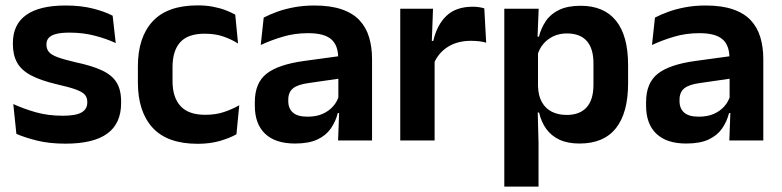

<svg xmlns="http://www.w3.org/2000/svg" viewBox="-20 -523 2912 715"><path d="M223.5 12Q164.5 12 118.8 0.8Q73 -10.5 41 -24.5L29.5 -135.5Q67.5 -118 113.2 -105Q159 -92 214 -92Q262 -92 283.5 -104.2Q305 -116.5 305 -141V-144Q305 -160.5 295.2 -171Q285.5 -181.5 261 -190.2Q236.5 -199 192 -209Q130.5 -223.5 94.8 -242.8Q59 -262 43.5 -290.2Q28 -318.5 28 -358V-362.5Q28 -432 77.5 -467.2Q127 -502.5 224 -502.5Q281.5 -502.5 325.8 -491.2Q370 -480 399.5 -464.5L411 -362.5Q376 -379 332.5 -390.2Q289 -401.5 239 -401.5Q206.5 -401.5 187.8 -396.2Q169 -391 161 -381.5Q153 -372 153 -358.5V-356Q153 -341 161.8 -330Q170.5 -319 194 -310.2Q217.5 -301.5 260 -291.5Q322 -278.5 359.5 -261Q397 -243.5 414 -216.2Q431 -189 431 -145V-139Q431 -63 379.5 -25.5Q328 12 223.5 12Z M716.5 12.5Q603 12.5 548.2 -47.5Q493.5 -107.5 493.5 -216V-276Q493.5 -384 548.5 -443.5Q603.5 -503 716.5 -503Q746 -503 771.8 -498.2Q797.5 -493.5 818.8 -485.5Q840 -477.5 856 -468.5L866.5 -361Q842 -376.5 811.8 -387Q781.5 -397.5 742 -397.5Q680 -397.5 651.2 -365.8Q622.5 -334 622.5 -273.5V-220.5Q622.5 -160.5 652.2 -128Q682 -95.5 744 -95.5Q783.5 -95.5 814 -105.8Q844.5 -116 871 -131L860.5 -23Q836 -9 799 1.8Q762 12.5 716.5 12.5Z M1239 0 1243.5 -120 1240 -131V-284.5L1239.5 -306.5Q1239.5 -354.5 1213.2 -377Q1187 -399.5 1127.5 -399.5Q1077 -399.5 1032.8 -386.2Q988.5 -373 951 -355.5L962 -457.5Q984 -469 1012.2 -479.2Q1040.5 -489.5 1075.5 -496Q1110.5 -502.5 1151 -502.5Q1211 -502.5 1252.5 -488.2Q1294 -474 1318.8 -447.5Q1343.5 -421 1354.5 -384.2Q1365.5 -347.5 1365.5 -303V0ZM1078.5 11.5Q1005.5 11.5 967.2 -25Q929 -61.5 929 -129V-143Q929 -214.5 973 -248.8Q1017 -283 1112.5 -296L1251.5 -315L1259 -232.5L1131 -214Q1089 -208.5 1071.2 -194Q1053.5 -179.5 1053.5 -151.5V-146.5Q1053.5 -119 1070.8 -103.8Q1088 -88.5 1125 -88.5Q1158 -88.5 1181.5 -99Q1205 -109.5 1220.2 -126.8Q1235.5 -144 1242 -165.5L1260 -102H1238Q1230 -70.5 1212.2 -44.8Q1194.5 -19 1162.5 -3.8Q1130.5 11.5 1078.5 11.5Z M1595 -285 1562.5 -370.5H1593.5Q1607 -430 1642.5 -464Q1678 -498 1741 -498Q1754 -498 1764.5 -496.2Q1775 -494.5 1783.5 -492L1790.5 -364Q1779.5 -367.5 1765 -369.2Q1750.5 -371 1734.5 -371Q1683.5 -371 1647.8 -348.5Q1612 -326 1595 -285ZM1470.5 0V-490.5H1592.5L1587 -340L1598.5 -335.5V0Z M2138 11.5Q2094 11.5 2063.5 -2.8Q2033 -17 2014.2 -43Q1995.5 -69 1987.5 -104H1951L1983.5 -202Q1984.5 -167 1997.8 -143Q2011 -119 2034.8 -107Q2058.5 -95 2090.5 -95Q2139 -95 2164.5 -123.2Q2190 -151.5 2190 -207V-287.5Q2190 -342.5 2165 -370.5Q2140 -398.5 2091 -398.5Q2063 -398.5 2040.5 -387.8Q2018 -377 2003 -359Q1988 -341 1981.5 -317.5L1951.5 -386.5H1987Q1995 -418.5 2012.8 -444.8Q2030.5 -471 2062.2 -486.2Q2094 -501.5 2142.5 -501.5Q2229 -501.5 2274 -445.8Q2319 -390 2319 -281V-213Q2319 -103 2273.8 -45.8Q2228.5 11.5 2138 11.5ZM1858 172V-490.5H1986L1981 -366L1983.5 -343.5V-147L1982 -124L1985.5 10.5V172Z M2696 0 2700.5 -120 2697 -131V-284.5L2696.5 -306.5Q2696.5 -354.5 2670.2 -377Q2644 -399.5 2584.5 -399.5Q2534 -399.5 2489.8 -386.2Q2445.5 -373 2408 -355.5L2419 -457.5Q2441 -469 2469.2 -479.2Q2497.5 -489.5 2532.5 -496Q2567.5 -502.5 2608 -502.5Q2668 -502.5 2709.5 -488.2Q2751 -474 2775.8 -447.5Q2800.5 -421 2811.5 -384.2Q2822.5 -347.5 2822.5 -303V0ZM2535.5 11.5Q2462.5 11.5 2424.2 -25Q2386 -61.5 2386 -129V-143Q2386 -214.5 2430 -248.8Q2474 -283 2569.5 -296L2708.5 -315L2716 -232.5L2588 -214Q2546 -208.5 2528.2 -194Q2510.5 -179.5 2510.5 -151.5V-146.5Q2510.5 -119 2527.8 -103.8Q2545 -88.5 2582 -88.5Q2615 -88.5 2638.5 -99Q2662 -109.5 2677.2 -126.8Q2692.5 -144 2699 -165.5L2717 -102H2695Q2687 -70.5 2669.2 -44.8Q2651.5 -19 2619.5 -3.8Q2587.5 11.5 2535.5 11.5Z"/></svg>

Font: Anek Gujarati SemiBold
Style: Regular
Weight: 600
Designer: Mrunmayee Ghaisas (Gujarati), Yesha Goshar (Latin)
Foundry: Ek Type
Version: Version 1.003